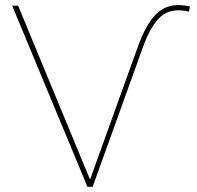

<svg xmlns="http://www.w3.org/2000/svg" viewBox="-20 -722 762 742"><path d="M318 0 27 -700H50L328 -28L513 -542Q548 -640 594 -677Q640 -714 714 -697L710 -677Q643 -693 603 -659.5Q563 -626 531 -536L338 0Z"/></svg>

Font: Montserrat Alternates Thin
Style: Regular
Weight: 100
Designer: Julieta Ulanovsky
Foundry: Julieta Ulanovsky
Version: Version 9.000